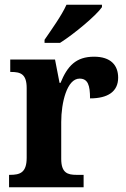

<svg xmlns="http://www.w3.org/2000/svg" viewBox="-20 -786 530 806"><path d="M167 -619V-606H232C292 -644 384 -721 408 -756V-766H259C239 -721 195 -660 167 -619ZM18 0H331V-52H301C264 -52 237 -60 237 -119V-274C237 -355 261 -456 314 -456C349 -456 358 -428 358 -373C432 -373 476 -401 476 -460C476 -512 445 -548 375 -548C299 -548 263 -509 234 -438H230L211 -536H23V-484H26C67 -484 92 -475 92 -416V-124C92 -61 64 -52 22 -52H18Z"/></svg>

Font: Noto Serif Myanmar SemiCondensed
Style: Bold
Weight: 700
Width: 4
Designer: Ben Mitchell and the Monotype Design Team
Foundry: Monotype Imaging Inc.
Version: Version 2.106